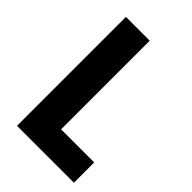

<svg xmlns="http://www.w3.org/2000/svg" viewBox="-213 -802 890 890"><g transform="rotate(45 232.5 -357.0)"><path d="M71 0H444V-133H227V-714H71Z"/></g></svg>

Font: Noto Sans Gurmukhi Condensed ExtraBold
Style: Regular
Weight: 800
Width: 3
Designer: Jelle Bosma - Monotype Design Team
Foundry: Monotype Imaging Inc.
Version: Version 2.004